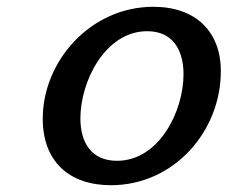

<svg xmlns="http://www.w3.org/2000/svg" viewBox="-20 -533 671 566"><path d="M106 -183C106 -58 183 13 307 13C493 13 631 -146 631 -323C631 -441 556 -513 432 -513C247 -513 106 -353 106 -183ZM217 -184C217 -293 290 -441 414 -441C489 -441 521 -386 521 -314C521 -205 449 -59 325 -59C249 -59 217 -113 217 -184Z"/></svg>

Font: Perun Medium Italic
Style: Regular
Weight: 500
Italic angle: -12°
Foundry: Copyright (c) Stefan Peev, Context Ltd, 2016
Version: Version 1.026